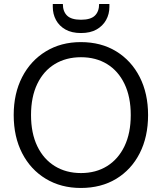

<svg xmlns="http://www.w3.org/2000/svg" viewBox="-20 -921 803 953"><path d="M381 12Q283 12 207.5 -33.5Q132 -79 90 -160.5Q48 -242 48 -350Q48 -457 90 -538.5Q132 -620 207.5 -666Q283 -712 381 -712Q482 -712 557 -666Q632 -620 673.5 -538.5Q715 -457 715 -350Q715 -242 673.5 -160.5Q632 -79 557 -33.5Q482 12 381 12ZM382 -62Q456 -62 511.5 -96.5Q567 -131 598 -195.5Q629 -260 629 -350Q629 -440 598 -504.5Q567 -569 511.5 -603Q456 -637 382 -637Q308 -637 252 -603Q196 -569 165 -504.5Q134 -440 134 -350Q134 -260 165 -195.5Q196 -131 252 -96.5Q308 -62 382 -62ZM382 -757Q336 -757 305 -774.5Q274 -792 258 -821.5Q242 -851 242 -887V-901H292Q292 -864 313 -843.5Q334 -823 382 -823Q430 -823 451 -843.5Q472 -864 472 -901H523V-887Q523 -851 506.5 -821.5Q490 -792 459 -774.5Q428 -757 382 -757Z"/></svg>

Font: DM Sans 12pt
Style: Regular
Weight: 400
Version: Version 4.004;gftools[0.9.30]